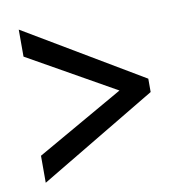

<svg xmlns="http://www.w3.org/2000/svg" viewBox="-64 -676 604 637"><g transform="rotate(-10 237.5 -358.0)"><path d="M40 -191 334 -359 40 -525V-616L435 -381V-336L40 -100Z"/></g></svg>

Font: Noto Serif Sinhala ExtraCondensed Black
Style: Regular
Weight: 900
Width: 2
Designer: Jelle Bosma - Monotype Design Team
Foundry: Monotype Imaging Inc.
Version: Version 2.007; ttfautohint (v1.8.4.7-5d5b)